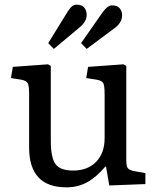

<svg xmlns="http://www.w3.org/2000/svg" viewBox="-20 -790 674 824"><path d="M265 14Q105 14 105 -157V-386Q105 -422 99 -433Q93 -444 71 -448L27 -455L35 -503L186 -514L198 -507V-186Q198 -113 218.5 -85.5Q239 -58 294 -58Q356 -58 392.5 -95.5Q429 -133 429 -197V-386Q429 -421 423.5 -432.5Q418 -444 395 -448L350 -455L358 -503L510 -514L522 -507V-101Q522 -77 528.5 -68.5Q535 -60 554 -56L604 -47V0L449 6L435 -75H432Q393 -29 353.5 -7.5Q314 14 265 14ZM211 -580 187 -605 271 -741Q282 -758 290.5 -764Q299 -770 309 -770Q331 -770 341.5 -757.5Q352 -745 352 -726Q352 -697 321 -672ZM352 -580 328 -605 421 -738Q442 -767 461 -767Q483 -767 493.5 -754.5Q504 -742 504 -725Q504 -692 470 -668Z"/></svg>

Font: Text Regular
Style: Regular
Weight: 400
Designer: Latin by Veronika Burian and Jose Scaglione. Greek by Irene Vlachou. Cyrillic by Vera Evstafieva.
Foundry: TypeTogether
Version: Version 3.002